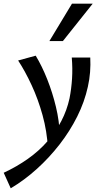

<svg xmlns="http://www.w3.org/2000/svg" viewBox="-74 -729 541 1038"><path d="M-16 289 -54 205Q17 172 77 129.5Q137 87 182 35.5Q227 -16 257.5 -74.5Q288 -133 302 -198Q312 -249 315.5 -304Q319 -359 314 -418H414Q416 -379 413 -339.5Q410 -300 401 -260Q383 -178 343.5 -99Q304 -20 248 52Q192 124 125 184.5Q58 245 -16 289ZM185 72Q180 -20 156 -106.5Q132 -193 97 -268.5Q62 -344 24 -402L119 -428Q153 -372 181.5 -300Q210 -228 228.5 -151Q247 -74 249 1ZM193 -507 315 -709H427L266 -507Z"/></svg>

Font: Ysabeau SemiBold
Style: Italic
Weight: 600
Italic angle: -12°
Designer: Christian Thalmann (Catharsis Fonts)
Version: Version 2.002